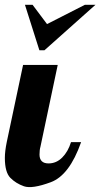

<svg xmlns="http://www.w3.org/2000/svg" viewBox="-28 -770 416 798"><path d="M156.7 -561H135.7L75.7 -750H107.4L167.5 -669.9L324.7 -750H368.7ZM136.2 -127Q136.7 -90.8 173.8 -90.8Q206.1 -90.8 230.5 -115.2Q254.9 -139.6 267.1 -179.2H309.1Q260.7 -41.5 183.1 -12.7Q105.5 16.1 71.5 4.2Q37.6 -7.8 14.9 -31Q-7.8 -54.2 -7.8 -113.8Q-7.8 -141.1 0 -179.2L67.9 -500H211.9L140.1 -160.2Q136.2 -147 136.2 -127Z"/></svg>

Font: Lobster-Regular
Style: Regular
Weight: 400
Designer: Pablo Impallari
Foundry: Pablo Impallari
Version: Version 1.007; ttfautohint (v1.1) -l 8 -r 50 -G 50 -x 14 -D 